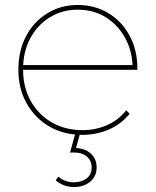

<svg xmlns="http://www.w3.org/2000/svg" viewBox="-20 -540 627 773"><path d="M312 3Q237 3 179 -30.5Q121 -64 87.5 -123.5Q54 -183 54 -259Q54 -336 85 -394.5Q116 -453 170.5 -486.5Q225 -520 293 -520Q361 -520 415.5 -487.5Q470 -455 501.5 -397Q533 -339 533 -264Q533 -263 533 -262Q533 -261 533 -259H65V-278H522L514 -263Q514 -331 485 -385Q456 -439 406.5 -470Q357 -501 293 -501Q230 -501 180 -470Q130 -439 101.5 -385Q73 -331 73 -263V-259Q73 -188 104 -133Q135 -78 189 -47Q243 -16 312 -16Q364 -16 410.5 -36Q457 -56 488 -96L502 -82Q468 -40 418 -18.5Q368 3 312 3ZM278 213Q257 213 239 206.5Q221 200 204 186L215 171Q227 182 243.5 188Q260 194 277 194Q308 194 328.5 178.5Q349 163 349 134Q349 108 330.5 91Q312 74 278 74H262L284 -5H303L286 56Q324 58 346.5 79Q369 100 369 134Q369 170 343 191.5Q317 213 278 213Z"/></svg>

Font: Montserrat Thin Thin
Style: Regular
Weight: 250
Version: Version 9.000